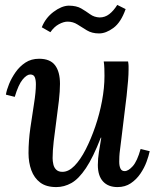

<svg xmlns="http://www.w3.org/2000/svg" viewBox="-20 -750 635 781"><path d="M209 11Q168 11 143.5 -7.5Q119 -26 107.5 -57.5Q96 -89 96 -127Q96 -177 103.5 -229.5Q111 -282 118.5 -329Q126 -376 126 -407Q126 -425 121.5 -436Q117 -447 103 -447Q89 -447 72 -426.5Q55 -406 40 -356L4 -365Q7 -384 17 -408.5Q27 -433 43.5 -456.5Q60 -480 83.5 -495.5Q107 -511 139 -511Q184 -511 204 -484.5Q224 -458 224 -409Q224 -380 219.5 -340Q215 -300 209 -257.5Q203 -215 198.5 -175.5Q194 -136 194 -107Q194 -95 197 -81.5Q200 -68 209 -59.5Q218 -51 234 -51Q259 -51 283 -75.5Q307 -100 328.5 -142Q350 -184 367.5 -235Q385 -286 395 -339.5Q405 -393 405 -441Q405 -455 404.5 -471Q404 -487 402 -500H501Q503 -488 503 -481.5Q503 -475 503 -467Q503 -448 501 -422.5Q499 -397 495 -360Q491 -323 484 -270Q478 -222 474.5 -192Q471 -162 468.5 -143.5Q466 -125 465.5 -113.5Q465 -102 465 -92Q465 -75 470 -64.5Q475 -54 487 -54Q502 -54 520 -74Q538 -94 552 -144L589 -135Q585 -116 576 -91.5Q567 -67 551 -43.5Q535 -20 512 -4.5Q489 11 458 11Q420 11 399 -12Q378 -35 378 -79Q378 -105 382.5 -132.5Q387 -160 392 -190H390Q359 -110 329.5 -66Q300 -22 270.5 -5.5Q241 11 209 11ZM185 -619 150 -639Q165 -677 197.5 -701.5Q230 -726 259 -727Q291 -727 310.5 -715.5Q330 -704 346.5 -692Q363 -680 385 -679Q407 -679 424.5 -692.5Q442 -706 457 -730L491 -713Q472 -659 441.5 -636.5Q411 -614 383 -614Q354 -614 333.5 -626.5Q313 -639 295 -650.5Q277 -662 255 -662Q239 -662 219.5 -651.5Q200 -641 185 -619Z"/></svg>

Font: Lora Medium
Style: Italic
Weight: 500
Italic angle: -3°
Designer: Olga Karpushina, Alexei Vanyashin (Cyrillic)
Foundry: Cyreal
Version: Version 3.004